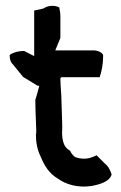

<svg xmlns="http://www.w3.org/2000/svg" viewBox="-20 -645 426 674"><path d="M14 -448C14 -435 19 -424 27 -417L61 -375L112 -344H118C113 -327 110 -312 104 -295V-292C104 -268 105 -245 106 -222C106 -205 108 -191 107 -175H106V-174C106 -145 111 -119 122 -97C135 -65 151 -37 183 -18C211 2 251 15 301 8H302C325 3 362 -5 371 -30L372 -32C367 -48 360 -62 347 -72L319 -100C298 -89 275 -83 245 -93C238 -97 231 -105 226 -116C209 -125 200 -140 198 -173V-181C199 -195 198 -210 198 -222V-223L196 -283C196 -315 192 -340 192 -371L196 -374H330C337 -395 342 -420 342 -448V-452C337 -462 323 -468 309 -468H174L192 -512V-588C192 -598 190 -609 188 -619C173 -627 150 -627 132 -615L100 -608V-448L65 -466H63C44 -466 26 -461 14 -452Z"/></svg>

Font: SolarCharger
Style: 750
Weight: 700
Designer: Mew Too
Foundry: Cannot Into Space Fonts/KineticPlasma Fonts
Version: Version 1.100